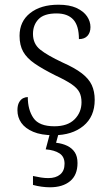

<svg xmlns="http://www.w3.org/2000/svg" viewBox="-20 -564 470 815"><path d="M208 10Q155 10 121 -4.5Q87 -19 70.5 -42.5Q54 -66 54 -96Q54 -117 61 -129.5Q68 -142 78 -147Q88 -152 98 -152Q98 -98 122 -63Q146 -28 211 -28Q267 -28 296.5 -57.5Q326 -87 326 -130Q326 -155 317 -172.5Q308 -190 284 -206.5Q260 -223 215 -244Q161 -271 127.5 -294Q94 -317 78.5 -344.5Q63 -372 63 -412Q63 -473 108 -508.5Q153 -544 228 -544Q275 -544 305 -530Q335 -516 349.5 -494.5Q364 -473 364 -449Q364 -426 351.5 -412Q339 -398 315 -398Q315 -455 291 -481Q267 -507 220 -507Q167 -507 143.5 -482.5Q120 -458 120 -420Q120 -378 150.5 -353.5Q181 -329 245 -299Q297 -276 327 -253Q357 -230 369.5 -203Q382 -176 382 -140Q382 -69 334 -29.5Q286 10 208 10ZM192 231Q176 231 157 228.5Q138 226 120 221V183Q138 187 154 189.5Q170 192 185 192Q217 192 235.5 176.5Q254 161 254 131Q254 101 232.5 87Q211 73 174 70L195 -9H232L218 42Q245 45 265.5 55Q286 65 297.5 82.5Q309 100 309 128Q309 179 277.5 205Q246 231 192 231Z"/></svg>

Font: Noto Serif Khmer Light
Style: Regular
Weight: 300
Version: Version 2.003